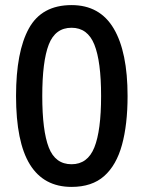

<svg xmlns="http://www.w3.org/2000/svg" viewBox="-20 -722 564 754"><path d="M481 -345Q481 -233 459 -153Q437 -73 389 -30.5Q341 12 261 12Q152 12 97.5 -76Q43 -164 43 -345Q43 -519 93.5 -610.5Q144 -702 261 -702Q372 -702 426.5 -610Q481 -518 481 -345ZM146 -345Q146 -209 171.5 -143Q197 -77 261 -77Q324 -77 350.5 -143Q377 -209 377 -345Q377 -481 350.5 -547Q324 -613 261 -613Q197 -613 171.5 -547Q146 -481 146 -345Z"/></svg>

Font: Noto Sans Kannada SemiCondensed Medium
Style: Regular
Weight: 500
Width: 4
Designer: Jelle Bosma - Monotype Design Team
Foundry: Monotype Imaging Inc.
Version: Version 2.005; ttfautohint (v1.8.4.7-5d5b)